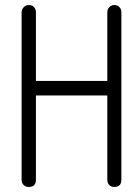

<svg xmlns="http://www.w3.org/2000/svg" viewBox="-20 -744 550 764"><path d="M66 -695Q66 -707 74.5 -715.5Q83 -724 94 -724Q108 -724 115.5 -715.5Q123 -707 123 -695V-422H407V-695Q407 -707 415 -715.5Q423 -724 434 -724Q448 -724 455.5 -715.5Q463 -707 463 -695V-29Q463 0 434 0Q423 0 415 -7.5Q407 -15 407 -29V-364H123V-29Q123 0 94 0Q83 0 74.5 -7.5Q66 -15 66 -29Z"/></svg>

Font: VDS
Style: Thin
Weight: 100
Width: 0
Designer: artmaker
Foundry: artmaker
Version: Version 1.000 2012 initial release